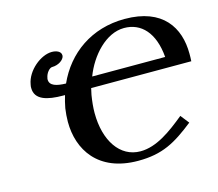

<svg xmlns="http://www.w3.org/2000/svg" viewBox="-97 -780 1039 915"><g transform="rotate(-15 422.5 -323.0)"><path d="M726 -143C655 -85 580 -29 500 -29C399 -29 335 -125 335 -262C335 -289 338 -318 343 -349C345 -359 348 -372 350 -381H844C845 -394 845 -406 845 -418C845 -547 777 -658 589 -658C424 -658 300 -567 240 -433C194 -434 160 -443 160 -474C160 -476 160 -479 161 -481C165 -506 184 -526 196 -526C229 -526 255 -546 258 -564V-568C258 -586 237 -596 213 -596C158 -596 87 -538 76 -473C74 -466 74 -460 74 -455C74 -397 133 -381 213 -381H221C215 -362 210 -341 206 -320C203 -298 201 -276 201 -254C201 -117 280 12 478 12C598 12 664 -26 759 -101ZM575 -617C659 -617 719 -555 729 -433H369C405 -528 485 -617 575 -617Z"/></g></svg>

Font: Linux Libertine O
Style: Bold Italic
Weight: 700
Italic angle: -11.5°
Designer: Philipp H. Poll
Foundry: Philipp H. Poll
Version: Version 4.1.0